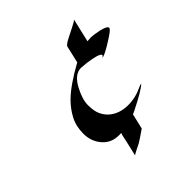

<svg xmlns="http://www.w3.org/2000/svg" viewBox="-178 -744 892 892"><g transform="rotate(-45 268.0 -298.0)"><path d="M414.1 -402.3Q423.3 -407.2 423.3 -411.6Q423.3 -416 416.3 -419.9Q409.2 -423.8 398.2 -426.8Q387.2 -429.7 373.8 -432.4Q360.4 -435.1 347.7 -436.5Q318.8 -439.9 311.5 -439.9Q268.1 -439.9 237.8 -381.8Q211.4 -332 211.4 -294.2Q211.4 -256.3 221.7 -233.4Q231.9 -210.4 250 -194.3Q287.1 -162.1 344.7 -162.1Q393.6 -162.1 441.4 -185.5Q449.7 -189.5 457 -190.4L456.5 -189.5Q436 -168.9 346.2 -124Q335.4 -118.7 329.1 -116.2L311.5 -41Q264.6 -8.3 251 -1L228 10.3Q204.6 22 201.2 25.4Q206.1 6.3 210.2 -12.9Q214.4 -32.2 218 -46.9Q221.7 -61.5 223.6 -73Q225.6 -84.5 229.5 -93.8L216.8 -93.3Q164.6 -92.3 132.8 -129.9Q102.5 -165.5 102.5 -215.3Q102.5 -265.1 122.6 -302.7Q142.6 -340.3 173.8 -371.1Q221.2 -417.5 316.9 -470.2L336.4 -554.7Q338.9 -563.5 369.9 -579.3Q400.9 -595.2 413.1 -601.1Q441.4 -615.2 446.8 -621.1L419.9 -505.9Q432.1 -507.3 441.7 -507.3Q451.2 -507.3 465.8 -505.4Q480.5 -503.4 496.1 -500Q535.6 -490.7 535.6 -478.5Q535.6 -470.2 502.7 -448.7Q469.7 -427.2 456.1 -419.9Q424.8 -402.3 414.1 -402.3Z"/></g></svg>

Font: Fondamento
Style: Italic
Weight: 400
Italic angle: -12°
Version: Version 1.000